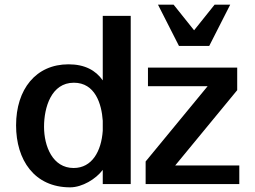

<svg xmlns="http://www.w3.org/2000/svg" viewBox="-20 -790 1096 824"><path d="M421 -229C415 -141 375 -69 296 -69C206 -69 169 -162 169 -246C169 -329 200 -435 297 -435C388 -435 416 -345 421 -272ZM541 -722H421V-445C391 -488 344 -514 274 -514C134 -514 49 -407 49 -252C49 -104 127 14 281 14C333 14 392 -22 421 -61V0H541ZM1007 -80H732L998 -403V-500H615V-420H871L605 -97V0H1007ZM878 -593 968 -770H901L813 -660L725 -770H658L748 -593Z"/></svg>

Font: Perun SemiBold
Style: Regular
Weight: 600
Foundry: Copyright (c) Stefan Peev, Context Ltd, 2016
Version: Version 1.089